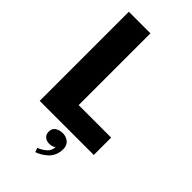

<svg xmlns="http://www.w3.org/2000/svg" viewBox="-291 -814 1123 1123"><g transform="rotate(45 270.0 -253.0)"><path d="M58.1 0V-737.3H236.8V-143.6H505.4V0ZM275.9 138.2Q251 138.2 236.6 125Q222.2 111.8 222.2 89.4Q222.2 63 241.7 50.3Q261.2 37.6 288.6 37.6Q314 37.6 334.7 53.7Q355.5 69.8 355.5 102.5Q355.5 130.4 345.2 153.3Q335 176.3 317.6 191.2Q300.3 206.1 284.4 215.3Q268.6 224.6 251.5 230.5L242.2 204.1Q271.5 193.4 293.2 173.8Q314.9 154.3 314.9 123.5Q311 130.4 299.8 134.3Q288.6 138.2 275.9 138.2Z"/></g></svg>

Font: Epilogue ExtraBold
Style: Regular
Weight: 800
Designer: Tyler Finck
Foundry: Etcetera Type Co
Version: Version 2.112